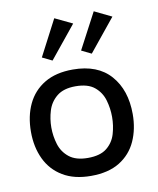

<svg xmlns="http://www.w3.org/2000/svg" viewBox="-74 -678 613 747"><g transform="rotate(-10 232.5 -304.5)"><path d="M226 10Q160 10 115 -17Q70 -44 47.5 -91.5Q25 -139 25 -199Q25 -261 47.5 -308.5Q70 -356 115 -383Q160 -410 227 -410Q325 -410 376 -352Q427 -294 427 -199Q427 -140 405.5 -92.5Q384 -45 339.5 -17.5Q295 10 226 10ZM226 -61Q275 -61 301 -82Q327 -103 336.5 -135.5Q346 -168 346 -202Q346 -236 336.5 -268.5Q327 -301 301 -322.5Q275 -344 226 -344Q179 -344 152.5 -322.5Q126 -301 116 -268.5Q106 -236 106 -202Q106 -168 116 -135.5Q126 -103 152.5 -82Q179 -61 226 -61ZM117 -477 191 -619 260 -586 156 -458ZM272 -477 347 -619 415 -586 311 -458Z"/></g></svg>

Font: Darker Grotesque SemiBold
Style: Regular
Weight: 600
Designer: Gabriel Lam
Foundry: TypeRant
Version: Version 1.000;gftools[0.9.28]